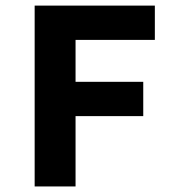

<svg xmlns="http://www.w3.org/2000/svg" viewBox="-20 -672 640 692"><path d="M104.9 0V-651.8H538.1V-528.2H252.3V-377.1H496.3V-253.5H252.3V0Z"/></svg>

Font: Source Code Pro ExtraLight
Style: Regular
Weight: 200
Monospace: yes
Designer: Paul D. Hunt, Teo Tuominen
Foundry: Adobe
Version: Version 1.026;hotconv 1.1.0;makeotfexe 2.6.0